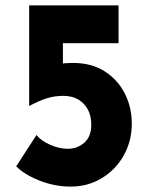

<svg xmlns="http://www.w3.org/2000/svg" viewBox="-20 -683 558 711"><path d="M242 8Q183 8 127 -14Q71 -36 40 -67L115 -183Q133 -161 166.5 -146.5Q200 -132 231 -132Q266 -132 292 -154.5Q318 -177 318 -221Q318 -269 290 -298.5Q262 -328 214 -328Q183 -328 155 -319.5Q127 -311 89 -291H88V-663H419V-523H213V-416L196 -446Q210 -448 223 -449Q236 -450 249 -450Q319 -450 367.5 -419Q416 -388 442 -337Q468 -286 468 -226Q468 -160 438 -107Q408 -54 356.5 -23Q305 8 242 8Z"/></svg>

Font: Reem Kufi
Style: Regular
Weight: 400
Designer: Khaled Hosny
Version: Version 1.6